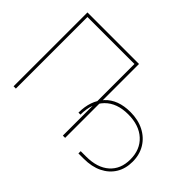

<svg xmlns="http://www.w3.org/2000/svg" viewBox="-133 -1027 1337 1337"><g transform="rotate(45 536.0 -358.5)"><path d="M589.8 -727.5V0H567.4V-705.1H104.5V0H82V-727.5ZM731.9 11.2V-11.2H784.2Q895 -11.2 956.3 -65.4Q1017.6 -119.6 1017.6 -214.8Q1017.6 -312.5 954.8 -369.6Q892.1 -426.8 784.2 -426.8Q673.8 -426.8 612.3 -364.5Q550.8 -302.2 550.8 -189.9H531.2Q531.2 -309.1 596.9 -379.2Q662.6 -449.2 784.2 -449.2Q860.4 -449.2 918 -419.7Q975.6 -390.1 1007.8 -337.4Q1040 -284.7 1040 -214.8Q1040 -146.5 1008.8 -95.7Q977.5 -44.9 920.2 -16.8Q862.8 11.2 784.2 11.2Z"/></g></svg>

Font: Inter Display Thin
Style: Regular
Weight: 100
Designer: Rasmus Andersson
Foundry: rsms
Version: Version 4.000;git-a52131595